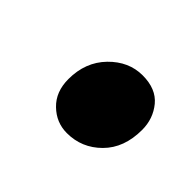

<svg xmlns="http://www.w3.org/2000/svg" viewBox="-50 -507 256 256"><g transform="rotate(45 78.0 -379.0)"><path d="M36 -369Q36 -401 56.2 -421.8Q76.5 -442.5 102.5 -442.5Q128 -442.5 140.8 -427Q153.5 -411.5 153.5 -390.5Q153.5 -356.5 133.5 -336.5Q113.5 -316.5 85.5 -316.5Q65.5 -316.5 50.8 -330.8Q36 -345 36 -369Z"/></g></svg>

Font: Merriweather 120pt Medium
Style: Italic
Weight: 500
Italic angle: -7.8°
Version: Version 2.101